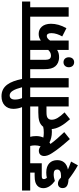

<svg xmlns="http://www.w3.org/2000/svg" viewBox="731 -1667 1059 2561"><g transform="rotate(-90 1260.5 -386.5)"><path d="M217 -200C263 -200 280 -183 280 -154C280 -120 252 -102 196 -102C188 -102 180 -102 171 -103C145 -131 119 -143 91 -143C59 -143 32 -122 32 -81C32 -24 77 -6 148 -2C205 43 269 86 336 123L386 32C354 21 315 5 280 -10C366 -27 405 -80 405 -153C405 -238 350 -299 242 -299C215 -299 192 -297 169 -291C159 -303 152 -315 152 -332C152 -340 155 -347 160 -351C167 -357 175 -359 197 -359H363V-513H447V-622H0V-513H239V-454H197C123 -454 91 -441 66 -420C43 -400 31 -372 31 -337C31 -273 77 -220 127 -184C155 -194 187 -200 217 -200Z M770 -332C747 -332 726 -334 706 -338C718 -363 726 -394 726 -434C726 -466 722 -492 716 -513H847V-622H435V-513H594C599 -494 602 -472 602 -449C602 -421 597 -396 589 -374C572 -389 553 -398 530 -398C480 -398 460 -363 460 -326C460 -298 471 -263 499 -221C546 -147 602 -80 686 16L779 -59C724 -116 663 -184 621 -243C628 -247 635 -252 641 -256C675 -238 724 -224 782 -224C808 -224 838 -226 865 -233L855 -341C828 -334 802 -332 770 -332Z M1246 -513H1322V-622H789V-513H1121V-405H1042C943 -405 897 -389 862 -354C835 -328 819 -291 819 -240C819 -150 877 -65 951 18L1042 -55C976 -123 944 -176 944 -225C944 -246 949 -263 962 -275C978 -291 999 -296 1051 -296H1121V0H1246Z M1115 -615H1234C1223 -644 1213 -676 1213 -716C1213 -761 1232 -787 1269 -787C1319 -787 1350 -726 1377 -622H1309V-513H1374V0H1499V-513H1576V-622H1488C1454 -786 1395 -896 1257 -896C1153 -896 1089 -833 1089 -738C1089 -697 1098 -655 1115 -615Z M2000 -513H2266V-622H1563V-513H1618V-335C1618 -250 1630 -211 1657 -178C1682 -149 1721 -128 1778 -128C1815 -128 1846 -135 1875 -154V0H2000V-248C2016 -273 2038 -292 2060 -292C2085 -292 2099 -273 2099 -230C2099 -180 2080 -130 2055 -86L2165 -30C2206 -102 2224 -172 2224 -236C2224 -341 2168 -400 2089 -400C2054 -400 2026 -390 2000 -371ZM1743 -513H1875V-273C1856 -252 1831 -236 1800 -236C1782 -236 1769 -241 1759 -251C1746 -267 1743 -285 1743 -337ZM1644 2C1644 43 1670 73 1711 73C1752 73 1777 43 1777 2C1777 -39 1752 -69 1711 -69C1670 -69 1644 -39 1644 2Z M2444 -513H2521V-622H2254V-513H2319V0H2444Z"/></g></svg>

Font: Noto Sans Devanagari UI Condensed
Style: Bold
Weight: 700
Width: 3
Designer: Jelle Bosma - Monotype Design Team
Foundry: Monotype Imaging Inc.
Version: Version 2.004